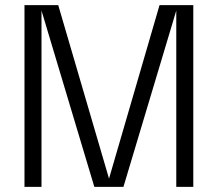

<svg xmlns="http://www.w3.org/2000/svg" viewBox="-20 -725 845 745"><path d="M75 0V-705H206L403 -32L599 -705H730V0H664V-684L459 0H346L141 -684V0Z"/></svg>

Font: TikTok Sans Light
Style: Regular
Weight: 300
Version: Version 4.000